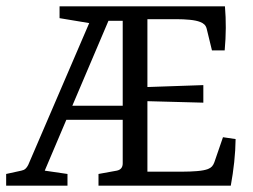

<svg xmlns="http://www.w3.org/2000/svg" viewBox="-21 -588 800 608"><path d="M322.5 -522.2 208 -253.1H367.6V-522.2ZM192.7 -37.1V0H-1.5V-37.1L46.5 -47.6Q54.5 -49.1 59.6 -53.6Q64.7 -58.2 68.4 -65.8L261.5 -514.9L167.6 -530.5V-568H691.3Q694.2 -534.2 694 -499.6Q693.8 -465.1 690.5 -428.4H650.2L633.5 -497.1Q631.3 -505.5 626.2 -510.4Q621.1 -515.3 612.7 -518.5Q600.4 -523.3 580.4 -525.3Q560.4 -527.3 536.7 -527.3H445.8V-312.4L622.9 -318.5V-262.9L445.8 -267.6V-44.4H557.5Q581.1 -44.4 603.1 -46.2Q625.1 -48 637.5 -52.7Q645.8 -56 650.4 -61.1Q654.9 -66.2 657.8 -74.2L685.1 -153.5L725.1 -147.6Q724.7 -112.4 720.7 -74.9Q716.7 -37.5 709.8 0H290.9V-37.1L348.7 -47.6Q358.2 -49.5 362.9 -55.3Q367.6 -61.1 367.6 -70.5V-208.7H189.1L120.7 -47.6Z"/></svg>

Font: Rasa
Style: Regular
Weight: 400
Version: Version 1.000;PS 1.000;hotconv 1.0.88;makeotf.lib2.5.647800;